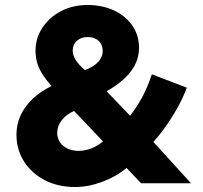

<svg xmlns="http://www.w3.org/2000/svg" viewBox="-20 -735 813 770"><path d="M281 15Q212.5 15 159.5 -12.5Q106.5 -40 76.2 -87.5Q46 -135 46 -195.5Q46 -236 62.5 -272Q79 -308 110.2 -338Q141.5 -368 187 -390Q164 -415 149.8 -438Q135.5 -461 129 -483.5Q122.5 -506 122.5 -531Q122.5 -582.5 150.2 -624.2Q178 -666 225.2 -690.5Q272.5 -715 331.5 -715Q389.5 -715 436.2 -693.5Q483 -672 510.2 -633.2Q537.5 -594.5 537.5 -543.5Q537.5 -492.5 505.8 -449.8Q474 -407 407.5 -369L501.5 -271Q528 -304.5 549 -342.8Q570 -381 589 -437L729 -383.5Q717 -349 695.2 -309.2Q673.5 -269.5 647.2 -231.8Q621 -194 595 -166L746 0H546L487.5 -61.5Q445 -26 389.2 -5.5Q333.5 15 281 15ZM296 -130Q321 -130 346.2 -140Q371.5 -150 393 -168L277 -290Q245 -276 227.2 -252.5Q209.5 -229 209.5 -202.5Q209.5 -170.5 233.5 -150.2Q257.5 -130 296 -130ZM321 -454Q356 -467 374 -487Q392 -507 392 -530Q392 -556 375.5 -571.2Q359 -586.5 332 -586.5Q305.5 -586.5 288.5 -571.5Q271.5 -556.5 271.5 -531.5Q271.5 -513.5 284 -493.8Q296.5 -474 321 -454Z"/></svg>

Font: Geologica ExtraBold
Style: Regular
Weight: 800
Designer: Sindre Bremnes, Frode Helland
Foundry: Monokrom Skriftforlag AS
Version: Version 1.010;gftools[0.9.28]